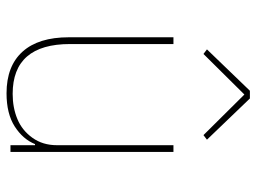

<svg xmlns="http://www.w3.org/2000/svg" viewBox="-120 -664 795 596"><g transform="rotate(90 278.0 -365.5)"><path d="M147 -599.1 132.8 -609.9 261.2 -743.2H285.2L413.1 -609.9L398.9 -599.1L272.9 -726.1ZM269 12.2Q184.6 12.2 139.9 -37.4Q95.2 -86.9 95.2 -181.2V-505.9H116.2V-185.1Q116.2 -6.8 271 -6.8Q314 -6.8 349.1 -21.5Q384.3 -36.1 407.2 -68.1Q430.2 -100.1 430.2 -144V-505.9H451.2V0H430.2V-76.2H426.8Q411.6 -38.6 372.1 -13.2Q332.5 12.2 269 12.2Z"/></g></svg>

Font: Anuphan Thin
Style: Regular
Weight: 250
Designer: Mike Abbink, Paul van der Laan, Pieter van Rosmalen, Mint Tantisuwanna
Foundry: Bold Monday; Cadson Demak
Version: Version 3.002;hotconv 1.0.109;makeotfexe 2.5.65596